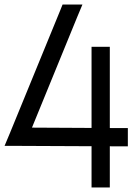

<svg xmlns="http://www.w3.org/2000/svg" viewBox="-40 -800 615 841"><path d="M224 -755 234 -780H321L298 -725L100 -241L361 -239.6V-555V-595H441V-555V-239.2L480 -239H520V-159H480L441 -159.2V-19V21H361V-19V-159.5L40 -161H0H-20L3 -216Z"/></svg>

Font: Nordica Plus
Style: NordicaClassicLight
Weight: 300
Version: Version 1.01